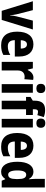

<svg xmlns="http://www.w3.org/2000/svg" viewBox="1263 -2071 818 3384"><g transform="rotate(90 1672.0 -379.0)"><path d="M171 0H331L500 -549H343L268 -259C258 -217 253 -181 252 -147H248C246 -186 241 -223 232 -263L159 -549H2Z M761 -559C619 -559 538 -459 538 -272C538 -89 620 10 779 10C847 10 900 -2 948 -29V-151C895 -120 850 -108 795 -108C725 -108 689 -149 688 -231H976V-310C976 -467 897 -559 761 -559ZM763 -445C810 -445 836 -405 836 -336H689C692 -415 722 -445 763 -445Z M1344 -559C1284 -559 1238 -511 1215 -460H1207L1185 -549H1070V0H1222V-278C1221 -363 1265 -404 1334 -404C1349 -404 1366 -402 1376 -399L1388 -554C1372 -558 1357 -559 1344 -559Z M1539 -768C1487 -768 1458 -744 1458 -689C1458 -635 1488 -611 1539 -611C1590 -611 1620 -635 1620 -689C1620 -743 1592 -768 1539 -768ZM1614 -549H1463V0H1614Z M2007 -429V-549H1906V-578C1906 -618 1918 -640 1947 -640C1970 -640 1989 -635 2009 -628L2044 -741C2005 -757 1968 -765 1919 -765C1811 -765 1754 -715 1754 -574V-548L1688 -507V-429H1755V0H1906V-429Z M2151 -768C2099 -768 2070 -744 2070 -689C2070 -635 2100 -611 2151 -611C2202 -611 2232 -635 2232 -689C2232 -743 2204 -768 2151 -768ZM2226 -549H2075V0H2226Z M2547 -559C2405 -559 2324 -459 2324 -272C2324 -89 2406 10 2565 10C2633 10 2686 -2 2734 -29V-151C2681 -120 2636 -108 2581 -108C2511 -108 2475 -149 2474 -231H2762V-310C2762 -467 2683 -559 2547 -559ZM2549 -445C2596 -445 2622 -405 2622 -336H2475C2478 -415 2508 -445 2549 -445Z M3006 10C3066 10 3101 -15 3133 -61H3140L3165 0H3284V-760H3133V-584C3133 -553 3137 -517 3140 -479H3135C3106 -531 3063 -559 3004 -559C2898 -559 2831 -456 2831 -275C2831 -95 2897 10 3006 10ZM3057 -114C3011 -114 2984 -167 2984 -276C2984 -379 3010 -432 3057 -432C3114 -432 3136 -385 3136 -286V-259C3135 -159 3113 -114 3057 -114Z"/></g></svg>

Font: Noto Sans Malayalam Condensed ExtraBold
Style: Regular
Weight: 800
Width: 3
Designer: Jelle Bosma - Monotype Design Team
Foundry: Monotype Imaging Inc.
Version: Version 2.104